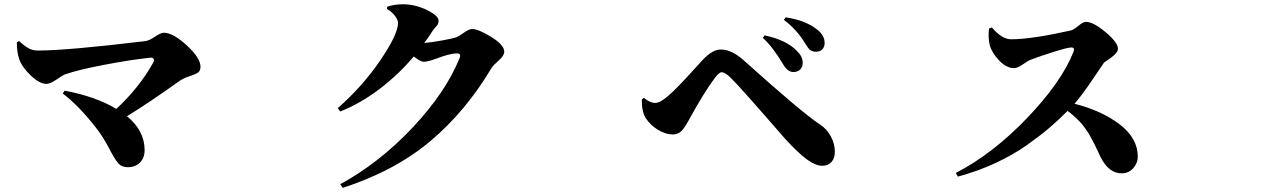

<svg xmlns="http://www.w3.org/2000/svg" viewBox="-20 -827 6040 916"><path d="M60.5 -626 71.3 -630.9Q99.6 -605.5 118.2 -595.7Q136.7 -585.9 161.1 -585.9Q300.8 -585.9 672.9 -630.9Q691.4 -632.8 719.2 -651.9Q747.1 -670.9 761.7 -670.9Q804.7 -670.9 870.6 -610.8Q936.5 -550.8 936.5 -508.8Q936.5 -488.3 923.3 -480Q910.2 -471.7 882.8 -462.9Q855.5 -454.1 835.9 -440.4Q692.4 -337.9 585.9 -272.5Q669.9 -203.1 669.9 -111.3Q669.9 -73.2 647.5 -51.3Q625 -29.3 589.8 -29.3Q560.5 -29.3 543.9 -48.3Q527.3 -67.4 501 -118.2Q474.6 -168.9 445.3 -208Q359.4 -320.3 279.3 -380.9L288.1 -394.5Q434.6 -367.2 535.2 -307.6Q645.5 -410.2 710.9 -528.3Q716.8 -539.1 712.9 -545.9Q709 -552.7 696.3 -551.8Q597.7 -541 473.6 -517.1Q349.6 -493.2 289.1 -471.7Q280.3 -468.8 250 -447.8Q219.7 -426.8 201.2 -426.8Q169.9 -426.8 128.4 -465.3Q86.9 -503.9 72.3 -543Q59.6 -579.1 60.5 -626Z M1826.2 -784.2 1827.1 -794.9Q1860.4 -806.6 1902.3 -806.6Q1960.9 -806.6 2016.6 -779.3Q2072.3 -752 2072.3 -728.5Q2072.3 -717.8 2068.8 -711.4Q2065.4 -705.1 2056.6 -695.8Q2047.9 -686.5 2042 -676.8Q2025.4 -650.4 2003.9 -622.1Q2034.2 -624 2088.4 -633.8Q2142.6 -643.6 2160.2 -650.4Q2168 -653.3 2192.9 -670.9Q2217.8 -688.5 2232.4 -688.5Q2262.7 -688.5 2324.2 -650.4Q2385.7 -612.3 2385.7 -580.1Q2385.7 -561.5 2358.9 -538.1Q2332 -514.6 2325.2 -502.9Q2202.1 -295.9 2033.2 -153.8Q1864.3 -11.7 1615.2 69.3L1603.5 51.8Q1791 -50.8 1949.2 -219.2Q2107.4 -387.7 2172.9 -550.8Q2181.6 -572.3 2160.2 -572.3Q2126 -572.3 2057.6 -545.9Q2019.5 -532.2 2001 -532.2Q1986.3 -532.2 1954.1 -557.6Q1881.8 -471.7 1790.5 -402.3Q1699.2 -333 1602.5 -294.9L1591.8 -311.5Q1709 -414.1 1793.9 -538.6Q1878.9 -663.1 1878.9 -717.8Q1878.9 -732.4 1864.3 -751.5Q1849.6 -770.5 1826.2 -784.2Z M3764.6 -483.4Q3738.3 -483.4 3717.8 -517.6Q3667 -603.5 3619.1 -646.5L3627.9 -658.2Q3731.4 -636.7 3783.2 -583Q3809.6 -556.6 3809.6 -527.3Q3809.6 -507.8 3797.9 -495.6Q3786.1 -483.4 3764.6 -483.4ZM3873 -580.1Q3856.4 -580.1 3845.7 -588.4Q3835 -596.7 3822.3 -618.2Q3781.2 -686.5 3719.7 -732.4L3728.5 -744.1Q3823.2 -730.5 3878.9 -685.5Q3914.1 -658.2 3914.1 -622.1Q3914.1 -602.5 3902.8 -591.3Q3891.6 -580.1 3873 -580.1ZM3060.5 -263.7Q3041 -295.9 3042 -352.5L3051.8 -360.4Q3081.1 -335.9 3105.5 -335.9Q3128.9 -335.9 3166 -368.2Q3189.5 -387.7 3224.1 -423.8Q3258.8 -460 3293.5 -498.5Q3328.1 -537.1 3335 -543.9Q3379.9 -590.8 3418.9 -590.8Q3470.7 -590.8 3528.3 -539.1Q3807.6 -288.1 3891.6 -233.4Q3924.8 -211.9 3943.8 -176.3Q3962.9 -140.6 3962.9 -102.5Q3962.9 -72.3 3946.8 -54.2Q3930.7 -36.1 3903.3 -36.1Q3871.1 -36.1 3829.6 -66.4Q3788.1 -96.7 3724.6 -166Q3513.7 -409.2 3467.8 -454.1Q3439.5 -482.4 3422.9 -482.4Q3411.1 -482.4 3389.6 -454.1Q3338.9 -386.7 3265.6 -252.9Q3240.2 -207 3224.6 -196.3Q3209 -185.5 3189.5 -185.5Q3155.3 -185.5 3118.7 -208Q3082 -230.5 3060.5 -263.7Z M4698.2 -690.4 4711.9 -696.3Q4759.8 -639.6 4803.7 -639.6Q4900.4 -639.6 5088.9 -681.6Q5101.6 -684.6 5124.5 -703.6Q5147.5 -722.7 5160.2 -722.7Q5196.3 -722.7 5254.9 -673.3Q5313.5 -624 5313.5 -594.7Q5313.5 -575.2 5280.8 -552.2Q5248 -529.3 5247.1 -528.3Q5245.1 -526.4 5193.4 -449.2Q5141.6 -372.1 5106.4 -332Q5237.3 -298.8 5322.8 -232.9Q5408.2 -167 5408.2 -79.1Q5408.2 -49.8 5386.7 -24.9Q5365.2 0 5331.1 0Q5269.5 0 5230.5 -78.1Q5227.5 -84 5217.3 -106Q5207 -127.9 5203.1 -135.7Q5199.2 -143.6 5189 -163.1Q5178.7 -182.6 5172.4 -192.4Q5166 -202.1 5154.3 -218.8Q5142.6 -235.4 5131.3 -246.6Q5120.1 -257.8 5105 -272Q5089.8 -286.1 5073.2 -297.9Q5029.3 -253.9 4987.8 -218.3Q4946.3 -182.6 4880.4 -135.7Q4814.5 -88.9 4729.5 -49.3Q4644.5 -9.8 4549.8 15.6L4540 -2Q4714.8 -91.8 4879.4 -263.2Q5043.9 -434.6 5101.6 -580.1Q5109.4 -600.6 5090.8 -600.6Q5074.2 -600.6 5007.3 -579.6Q4940.4 -558.6 4897.5 -542Q4883.8 -537.1 4859.4 -519.5Q4835 -502 4817.4 -502Q4781.2 -502 4746.6 -538.6Q4711.9 -575.2 4702.1 -611.3Q4693.4 -644.5 4698.2 -690.4Z"/></svg>

Font: Bpmf Zihi Serif Heavy
Style: Heavy
Weight: 900
Foundry: But Ko
Version: Version 1.320